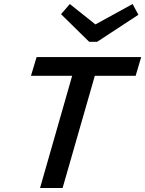

<svg xmlns="http://www.w3.org/2000/svg" viewBox="-20 -940 726 960"><path d="M285.2 -869.1 329.1 -919.9 457 -817.9 643.1 -919.9 671.9 -866.2 465.8 -731H425.8ZM134.8 -561 163.1 -654.8H686L658.2 -561H454.1L293 0H180.2L340.8 -561Z"/></svg>

Font: IntelOne Mono Medium
Style: Italic
Weight: 500
Italic angle: -16°
Designer: Fred Shallcrass
Foundry: Frere-Jones Type LLC
Version: Version 1.200;hotconv 1.1.0;makeotfexe 2.6.0;FJTRelease1.2